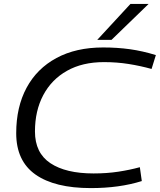

<svg xmlns="http://www.w3.org/2000/svg" viewBox="-20 -953 819 983"><path d="M445 10Q260 10 161.5 -59.5Q63 -129 63 -271Q63 -405 116 -503.5Q169 -602 269 -656Q369 -710 508 -710Q581 -710 645.5 -701Q710 -692 778 -671L756 -600Q698 -616 638 -625.5Q578 -635 512 -635Q402 -635 323 -590.5Q244 -546 201.5 -466Q159 -386 159 -280Q159 -170 238 -117.5Q317 -65 459 -65Q527 -65 586 -74Q645 -83 696 -97L706 -26Q591 10 445 10ZM478 -749 648 -933H741L551 -749Z"/></svg>

Font: Georama Extended
Style: Italic
Weight: 400
Width: 7
Italic angle: -9°
Designer: Jean-Baptiste Levee
Foundry: Production Type
Version: Version 1.000